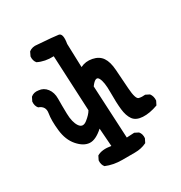

<svg xmlns="http://www.w3.org/2000/svg" viewBox="-152 -625 805 854"><g transform="rotate(-30 250.0 -198.0)"><path d="M229.5 119.1Q185.5 119.1 148.4 103.5Q136.7 89.8 138.7 68.4L148.4 48.8Q173.8 33.2 219.7 41L212.9 -51.8Q173.8 -16.6 143.6 -18.6Q113.3 -20.5 85 -52.7Q56.6 -85 50.8 -137.7Q44.9 -190.4 50.8 -224.6Q56.6 -258.8 23.4 -270.5Q11.7 -284.2 13.7 -305.7L23.4 -325.2Q39.1 -338.9 62.5 -335Q87.9 -333 104 -312Q120.1 -291 119.6 -259.3Q119.1 -227.5 120.1 -182.6Q121.1 -137.7 136.7 -114.7Q152.3 -91.8 176.8 -110.8Q201.2 -129.9 210.9 -147.5L197.3 -432.6Q152.3 -430.7 117.2 -448.2Q105.5 -461.9 107.4 -483.4L117.2 -503.9Q134.8 -517.6 160.2 -513.7Q243.2 -507.8 264.2 -504.4Q285.2 -501 276.4 -450.2L280.3 -329.1Q307.6 -342.8 339.8 -336.4Q372.1 -330.1 387.7 -307.1Q403.3 -284.2 406.2 -241.7Q409.2 -199.2 413.1 -142.6Q417 -85.9 432.1 -82.5Q447.3 -79.1 463.9 -81.1L483.4 -71.3Q495.1 -55.7 493.2 -34.2L483.4 -14.6Q440.4 1 406.2 -1Q372.1 -2.9 357.4 -23.4Q342.8 -43.9 338.9 -79.1Q335 -114.3 335.4 -168Q335.9 -221.7 323.7 -243.2Q311.5 -264.6 284.2 -227.5L297.9 43L336.9 41L356.4 50.8Q368.2 64.5 366.2 85.9L356.4 105.5Q329.1 119.1 295.9 119.1Q262.7 119.1 229.5 119.1Z"/></g></svg>

Font: JasonHandwriting4
Style: Regular
Weight: 400
Version: Version 1.01.21